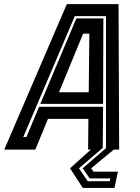

<svg xmlns="http://www.w3.org/2000/svg" viewBox="-58 -720 674 924"><path d="M340.5 184.5 279 90 379 0H366L367.5 -148H173L112 0H-37.5L263.5 -700H512.5L515.5 0H489.5L380.5 90L392 106H509.5L493 184.5ZM364 152H470L473 138.5H373.5L340 90L452 -7V-642.5H302L54 -60.5H69L130 -206H438L436.5 -8.5L322 90ZM136 -220 309.5 -631.5H439.5L438 -220ZM226 -276H369L372 -558H342Z"/></svg>

Font: Tourney Expanded Regular
Style: Bold Italic
Weight: 700
Width: 7
Italic angle: -12°
Designer: Tyler Finck
Foundry: Etcetera Type Co
Version: Version 1.010; ttfautohint (v1.8.3)